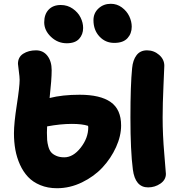

<svg xmlns="http://www.w3.org/2000/svg" viewBox="-20 -973 945 1007"><path d="M579.1 -748Q532.7 -748 501.5 -781.7Q470.2 -815.4 470.2 -867.2Q470.2 -904.3 496.6 -928.7Q522.9 -953.1 561 -953.1Q593.3 -953.1 619.1 -934.1Q645 -915 658 -887.7Q670.9 -860.4 670.9 -833Q670.9 -796.9 648.4 -772.5Q626 -748 579.1 -748ZM330.1 -746.1Q282.7 -746.1 247.3 -779.8Q211.9 -813.5 211.9 -856Q211.9 -897.9 235.1 -922.4Q258.3 -946.8 298.8 -946.8Q334 -946.8 361.6 -927.5Q389.2 -908.2 402.6 -881.1Q416 -854 416 -826.2Q416 -792.5 395 -769.3Q374 -746.1 330.1 -746.1ZM278.8 14.2Q230.5 14.2 191.4 -2Q152.3 -18.1 127 -45.2Q101.6 -72.3 84.7 -109.6Q67.9 -147 60.5 -187.7Q53.2 -228.5 53.2 -273.9Q53.2 -326.7 68.1 -422.6Q83 -518.6 83 -554.2Q83 -569.3 78.6 -601.1Q74.2 -632.8 74.2 -638.2Q74.2 -673.8 102.1 -691.4Q129.9 -709 168.9 -709Q206.5 -709 228.8 -680.2Q251 -651.4 251 -605Q251 -556.6 240.2 -459Q307.1 -476.1 397.9 -476.1Q505.9 -476.1 560.5 -437.7Q615.2 -399.4 615.2 -314.9Q615.2 -259.8 588.6 -201.2Q562 -142.6 517.8 -95Q473.6 -47.4 410.2 -16.6Q346.7 14.2 278.8 14.2ZM756.8 9.8Q689 9.8 676.8 -84Q664.1 -181.6 664.1 -356.9Q664.1 -527.8 672.9 -615.2Q676.8 -658.2 696.3 -683.6Q715.8 -709 751 -709Q787.1 -709 814.5 -685.3Q841.8 -661.6 841.8 -627.9Q841.8 -621.1 837.4 -523.9Q833 -426.8 833 -356.9Q833 -265.1 841.6 -166.7Q850.1 -68.4 850.1 -61Q850.1 -29.8 821.3 -10Q792.5 9.8 756.8 9.8ZM226.1 -276.9Q226.1 -253.9 227.3 -238.5Q228.5 -223.1 233.6 -204.3Q238.8 -185.5 248 -174.6Q257.3 -163.6 274.9 -155.8Q292.5 -147.9 316.9 -147.9Q363.8 -147.9 403.3 -198.5Q442.9 -249 442.9 -305.2Q442.9 -310.1 441.9 -313Q410.6 -323.2 356.9 -323.2Q297.4 -323.2 227.1 -310.1Q226.1 -298.8 226.1 -276.9Z"/></svg>

Font: Shantell Sans Normal
Style: Regular
Weight: 800
Designer: Stephen Nixon, Anya Danilova, Shantell Martin
Foundry: Arrow Type
Version: Version 1.006;[559af2be0]